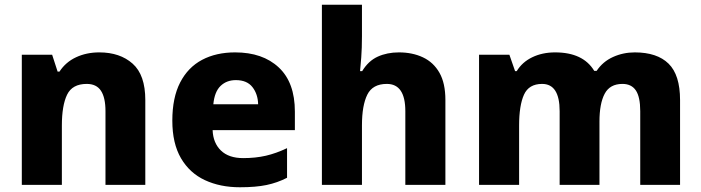

<svg xmlns="http://www.w3.org/2000/svg" viewBox="-20 -873 2959 810"><path d="M399 -652Q486 -652 539.5 -604.5Q593 -557 593 -451V-93H425V-404Q425 -461 406 -490Q387 -519 346 -519Q285 -519 263 -473.5Q241 -428 241 -343V-93H72V-642H200L223 -571H231Q257 -611 301 -631.5Q345 -652 399 -652Z M972 -652Q1088 -652 1156 -588.5Q1224 -525 1224 -402V-324H877Q879 -270 912 -238Q945 -206 1006 -206Q1058 -206 1101.5 -216Q1145 -226 1191 -248V-123Q1150 -102 1104.5 -92.5Q1059 -83 992 -83Q909 -83 844.5 -113Q780 -143 743.5 -205.5Q707 -268 707 -364Q707 -461 740 -525Q773 -589 832.5 -620.5Q892 -652 972 -652ZM975 -535Q936 -535 910.5 -510.5Q885 -486 880 -433H1069Q1068 -476 1045 -505.5Q1022 -535 975 -535Z M1507 -720Q1507 -670 1504 -630.5Q1501 -591 1499 -573H1508Q1534 -616 1573.5 -634Q1613 -652 1663 -652Q1720 -652 1764.5 -631Q1809 -610 1834 -566Q1859 -522 1859 -451V-93H1690V-404Q1690 -519 1612 -519Q1552 -519 1529.5 -473.5Q1507 -428 1507 -344V-93H1338V-853H1507Z M2658 -652Q2752 -652 2800.5 -604.5Q2849 -557 2849 -451V-93H2681V-404Q2681 -464 2662.5 -491.5Q2644 -519 2606 -519Q2553 -519 2531 -477.5Q2509 -436 2509 -360V-93H2341V-404Q2341 -519 2267 -519Q2211 -519 2190.5 -473.5Q2170 -428 2170 -343V-93H2001V-642H2129L2153 -573H2160Q2183 -611 2225.5 -631.5Q2268 -652 2322 -652Q2440 -652 2487 -574H2497Q2523 -613 2566 -632.5Q2609 -652 2658 -652Z"/></svg>

Font: Noto Sans Telugu UI ExtraBold
Style: Regular
Weight: 800
Designer: Jelle Bosma - Monotype Design Team
Foundry: Monotype Imaging Inc.
Version: Version 2.005; ttfautohint (v1.8.4.7-5d5b)